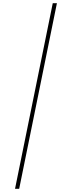

<svg xmlns="http://www.w3.org/2000/svg" viewBox="-20 -813 450 1201"><path d="M336 -793H310L74 368H100Z"/></svg>

Font: Noto Sans Kannada ExtraCondensed Thin
Style: Regular
Weight: 100
Width: 2
Designer: Jelle Bosma - Monotype Design Team
Foundry: Monotype Imaging Inc.
Version: Version 2.005